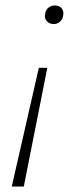

<svg xmlns="http://www.w3.org/2000/svg" viewBox="-20 -487 300 702"><path d="M153 -239 67 195H23L122 -239ZM180 -467Q191 -467 198.5 -462.5Q206 -458 209.5 -450Q213 -442 211 -431Q210 -418 200 -408.5Q190 -399 176 -399Q166 -399 158 -404Q150 -409 146.5 -417Q143 -425 145 -435Q146 -449 156 -458Q166 -467 180 -467Z"/></svg>

Font: Ysabeau Infant ExtraLight
Style: Italic
Weight: 250
Italic angle: -12°
Designer: Christian Thalmann (Catharsis Fonts)
Version: Version 2.001;gftools[0.9.30]; featfreeze: ss01,ss02,lnum